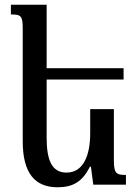

<svg xmlns="http://www.w3.org/2000/svg" viewBox="-20 -780 584 811"><path d="M461 -319H361V-217C361 -127 334 -51 261 -51C198 -51 177 -105 177 -199V-444H502V-492H177V-760H26V-719C71 -719 76 -712 76 -655V-183C76 -48 128 11 223 11C289 11 328 -13 360 -76H364L374 0H512V-41C470 -41 461 -48 461 -104Z"/></svg>

Font: Noto Serif Armenian SemiCondensed Medium
Style: Regular
Weight: 500
Width: 4
Designer: Monotype Design Team
Foundry: Monotype Imaging Inc.
Version: Version 2.008